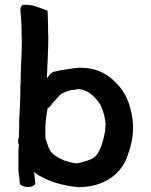

<svg xmlns="http://www.w3.org/2000/svg" viewBox="-20 -775 624 791"><path d="M56 -73C56 -60 59 -49 60 -39C61 -31 61 -24 62 -17V-16C76 -2 111 1 124 -16L125 -17V-26C124 -38 122 -50 121 -62C121 -62 121 -63 122 -66C126 -62 132 -58 137 -54C183 -27 235 -10 304 -4C407 -4 482 -57 507 -138C509 -144 511 -150 514 -158L520 -182C524 -198 527 -218 528 -235V-263C523 -325 506 -377 475 -415C437 -460 392 -496 308 -496H307C300 -495 293 -495 286 -494L265 -491C242 -488 221 -484 199 -479H198V-478C185 -471 180 -460 173 -452C175 -506 179 -565 179 -623C178 -636 178 -650 178 -663C178 -686 177 -705 176 -727V-731C148 -740 119 -758 76 -755H74C58 -747 66 -716 67 -703C67 -684 69 -667 69 -647C69 -634 69 -620 70 -606C70 -549 65 -493 65 -436C64 -425 64 -416 64 -406C64 -364 61 -320 59 -277V-253C59 -245 59 -238 58 -231V-211C56 -203 52 -191 57 -179H58V-177L57 -176V-175C57 -169 57 -164 56 -160ZM167 -211V-243C167 -245 168 -271 168 -271C170 -290 172 -308 176 -329C182 -331 188 -338 191 -343C194 -347 196 -349 200 -354C213 -367 223 -383 238 -391C250 -397 261 -401 275 -404C282 -404 293 -406 301 -408C340 -406 366 -382 386 -354C396 -342 400 -330 405 -314C410 -299 415 -277 415 -258C415 -258 414 -257 414 -254V-248C413 -244 413 -239 413 -234C406 -198 397 -163 379 -138C365 -119 336 -111 307 -104C303 -103 300 -102 298 -102C295 -102 293 -102 291 -103H285C272 -106 259 -109 244 -114C217 -127 192 -138 181 -166C176 -176 174 -189 168 -202C168 -203 167 -207 167 -211Z"/></svg>

Font: Hussar Pisanka
Style: Sbd
Weight: 600
Designer: Robert Jablonski
Foundry: Cannot Into Space Fonts
Version: Version 1.070